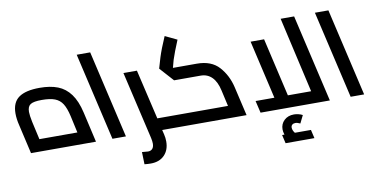

<svg xmlns="http://www.w3.org/2000/svg" viewBox="-89 -994 3002 1528"><g transform="rotate(-10 1412.0 -229.5)"><path d="M623 0H98L44 -235Q31 -287 31 -332Q31 -421 86.5 -460.5Q142 -500 255 -500Q341 -500 401.5 -476.5Q462 -453 503.5 -397Q545 -341 567 -245ZM139 -326Q139 -298 150 -245L183 -98H490L460 -235Q445 -301 422.5 -336.5Q400 -372 361 -387Q322 -402 255 -402Q190 -402 164.5 -386Q139 -370 139 -326Z M592 -708H701L865 0H756Z M1286 -18Q1286 0 1273 0H1158L1167 37Q1174 65 1174 95Q1174 164 1133.5 205.5Q1093 247 1023 247Q998 247 972 244L969 145Q1011 149 1018 149Q1041 149 1053.5 134.5Q1066 120 1066 93Q1066 74 1060 47L933 -500H1042L1136 -98H1250Q1266 -98 1276 -67Q1286 -36 1286 -18Z M1840 0H1273Q1257 0 1247 -30.5Q1237 -61 1237 -80Q1237 -98 1250 -98H1707L1678 -227Q1662 -300 1625.5 -336.5Q1589 -373 1535 -373H1320L1219 -485L1245 -573Q1264 -634 1307 -733L1403 -687Q1363 -591 1345 -535L1328 -472H1521Q1638 -472 1700 -403Q1762 -334 1785 -237Z M2513 0H1953L1930 -98H2082L1973 -570H2082L2191 -98H2379L2240 -708H2349ZM2340 274H2107L2091 205H2110Q2102 181 2102 162Q2102 118 2132.5 89Q2163 60 2212 60Q2228 60 2247.5 64.5Q2267 69 2281 77L2250 140Q2228 129 2211 129Q2195 129 2185.5 137.5Q2176 146 2176 160Q2176 182 2194 205H2324Z M2517 -708H2626L2790 0H2681Z"/></g></svg>

Font: Cairo SemiBold
Style: Italic
Weight: 600
Italic angle: -13°
Designer: Mohamed Gaber, Accademia di Belle Arti di Urbino and others
Foundry: Kief Type Foundry, Accademia di Belle Arti di Urbino and others
Version: Version 3.011